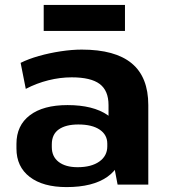

<svg xmlns="http://www.w3.org/2000/svg" viewBox="-20 -752 687 782"><path d="M422 -194V-324Q422 -383 386 -410Q350 -437 272 -437Q225 -437 177 -425Q129 -413 85 -390L64 -496Q96 -512 138.5 -524Q181 -536 227 -543Q273 -550 313 -550Q449 -550 516.5 -494Q584 -438 584 -324V0H459ZM251 10Q155 10 101 -31.5Q47 -73 47 -147V-166Q47 -241 101.5 -282.5Q156 -324 255 -324Q359 -324 418 -283.5Q477 -243 477 -169V-149Q477 -74 417.5 -32Q358 10 251 10ZM296 -71Q352 -71 384.5 -94Q417 -117 417 -156V-167Q417 -203 386 -224Q355 -245 299 -245Q248 -245 219.5 -225Q191 -205 191 -164V-153Q191 -114 219 -92.5Q247 -71 296 -71ZM489 -732V-626H158V-732Z"/></svg>

Font: Pathway Extreme 28pt
Style: Bold
Weight: 700
Designer: Eduardo Rodriguez Tunni
Foundry: Eduardo Rodriguez Tunni
Version: Version 1.001;gftools[0.9.26]